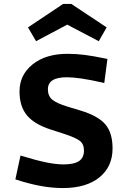

<svg xmlns="http://www.w3.org/2000/svg" viewBox="-20 -940 654 974"><path d="M302 -106Q356 -106 381 -123Q406 -140 406 -176Q406 -209 385 -225.5Q364 -242 302 -262L240 -282Q155 -309 117 -354.5Q79 -400 79 -476Q79 -560 145.5 -613.5Q212 -667 323 -667Q366 -667 409.5 -661.5Q453 -656 525 -641L509 -519Q439 -535 394.5 -541.5Q350 -548 319 -548Q271 -548 247 -533Q223 -518 223 -487Q223 -453 245 -434.5Q267 -416 323 -399L389 -379Q478 -352 514.5 -309Q551 -266 551 -187Q551 -94 484 -40Q417 14 299 14Q245 14 187 3.5Q129 -7 58 -30L84 -151Q162 -127 213 -116.5Q264 -106 302 -106ZM163 -731 122 -801 300 -920H342L521 -801L481 -731L321 -815Z"/></svg>

Font: Intel One Mono
Style: Bold
Weight: 700
Monospace: yes
Designer: Fred Shallcrass
Foundry: Frere-Jones Type LLC
Version: Version 1.400;hotconv 1.1.0;makeotfexe 2.6.0;FJTRelease1.4